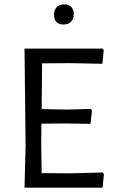

<svg xmlns="http://www.w3.org/2000/svg" viewBox="-20 -865 522 885"><path d="M276 -845Q297 -845 308.5 -833Q320 -821 320 -801Q320 -778 307.5 -765Q295 -752 273 -752Q229 -752 229 -798Q229 -819 241.5 -832Q254 -845 276 -845ZM454 -70 459 -62 453 0H93L98 -193L93 -641H454L458 -633L452 -571L301 -574L174 -573L172 -362L292 -360L398 -363L404 -356L397 -294L285 -296L171 -295L170 -200L172 -67L300 -66Z"/></svg>

Font: Alegreya Sans SC
Style: Regular
Weight: 400
Designer: Juan Pablo del Peral
Foundry: Huerta Tipografica
Version: Version 2.007